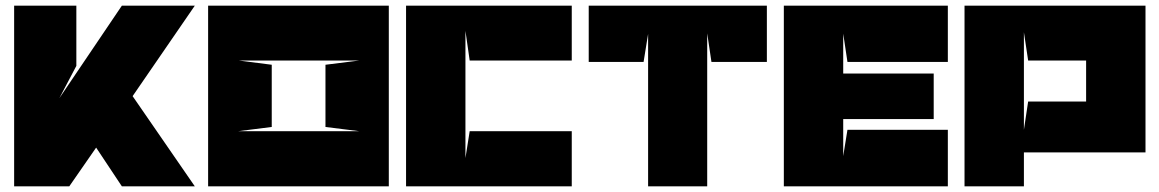

<svg xmlns="http://www.w3.org/2000/svg" viewBox="-20 -659 4100 679"><path d="M669 -639H411L190 -312L250 -426V-639H30V0H225L320 -137L411 0H669L449 -319Z M824 -445H1251L1131 -430V-210L1251 -195H822L941 -210V-430L824 -445ZM1355 0V-639H716V0H1355Z M1626 -550 1641 -445H2002V-639H1416V0H2002V-195H1641L1626 -100V-550Z M2272 0H2481V-541L2496 -440H2692V-639H2062V-440H2256L2272 -539V0Z M2977 -200 2962 -107V-238H3282V-399H2962V-540L2977 -440H3332V-639H2752V0H3332V-200H2977Z M3601 -545 3616 -445H3804H3821V-300H3804H3616L3601 -200ZM3601 -120H4031V-639H3391V0H3601Z"/></svg>

Font: Banana Brick
Style: Regular
Weight: 400
Designer: artmaker
Foundry: artmaker
Version: Version 4.000 2011 initial release